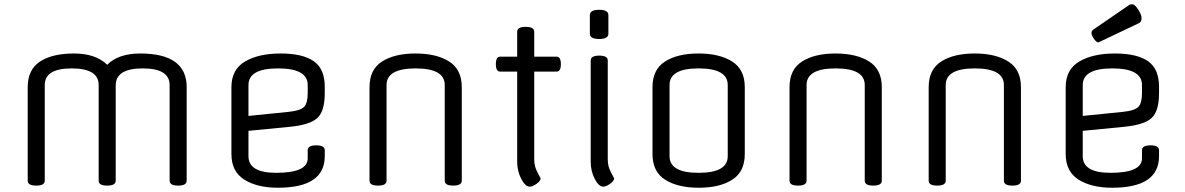

<svg xmlns="http://www.w3.org/2000/svg" viewBox="-20 -866 5559 901"><path d="M110 -18V-457Q110 -539 167.5 -577Q225 -615 327 -615Q429 -615 483 -562Q536 -615 638 -615Q856 -615 856 -457V-18Q856 5 816 5Q776 5 776 -18V-467Q776 -545 649.5 -545Q523 -545 523 -465V-18Q523 5 483 5Q443 5 443 -18V-467Q443 -545 316.5 -545Q190 -545 190 -467V-18Q190 5 150 5Q110 5 110 -18Z M1504 -459V-429Q1504 -344 1469 -312Q1434 -280 1341 -271L1146 -252V-133Q1146 -55 1276 -55Q1424 -55 1424 -123V-161Q1424 -184 1464 -184Q1504 -184 1504 -161V-133Q1504 15 1284 15Q1187 15 1126.5 -23Q1066 -61 1066 -143V-457Q1066 -540 1130 -577.5Q1194 -615 1297 -615Q1400 -615 1452 -579Q1504 -543 1504 -459ZM1146 -467V-322L1334 -341Q1391 -347 1407.5 -365Q1424 -383 1424 -429V-467Q1424 -545 1285 -545Q1146 -545 1146 -467Z M2147 -457V-18Q2147 5 2107 5Q2067 5 2067 -18V-467Q2067 -545 1930.5 -545Q1794 -545 1794 -467V-18Q1794 5 1754 5Q1714 5 1714 -18V-457Q1714 -540 1773 -577.5Q1832 -615 1930 -615Q2028 -615 2087.5 -577.5Q2147 -540 2147 -457Z M2487 -717V-600H2592Q2612 -600 2612 -565Q2612 -530 2592 -530H2487V-117Q2487 -85 2502 -57.5Q2517 -30 2517 -29Q2517 -17 2498 -3.5Q2479 10 2466 10Q2445 10 2426 -26.5Q2407 -63 2407 -107V-530H2327Q2307 -530 2307 -565Q2307 -600 2327 -600H2407V-717Q2407 -740 2447 -740Q2487 -740 2487 -717Z M2832 -582V-117Q2832 -85 2847 -57.5Q2862 -30 2862 -29Q2862 -17 2843 -3.5Q2824 10 2811 10Q2790 10 2771 -26.5Q2752 -63 2752 -107V-582Q2752 -605 2792 -605Q2832 -605 2832 -582ZM2835 -795V-708Q2835 -683 2791.5 -683Q2748 -683 2748 -708V-795Q2748 -820 2791.5 -820Q2835 -820 2835 -795Z M3395 -133V-467Q3395 -545 3258.5 -545Q3122 -545 3122 -467V-133Q3122 -55 3258.5 -55Q3395 -55 3395 -133ZM3475 -457V-143Q3475 -60 3416 -22.5Q3357 15 3259 15Q3161 15 3101.5 -22.5Q3042 -60 3042 -143V-457Q3042 -540 3101 -577.5Q3160 -615 3258 -615Q3356 -615 3415.5 -577.5Q3475 -540 3475 -457Z M4118 -457V-18Q4118 5 4078 5Q4038 5 4038 -18V-467Q4038 -545 3901.5 -545Q3765 -545 3765 -467V-18Q3765 5 3725 5Q3685 5 3685 -18V-457Q3685 -540 3744 -577.5Q3803 -615 3901 -615Q3999 -615 4058.5 -577.5Q4118 -540 4118 -457Z M4771 -457V-18Q4771 5 4731 5Q4691 5 4691 -18V-467Q4691 -545 4554.5 -545Q4418 -545 4418 -467V-18Q4418 5 4378 5Q4338 5 4338 -18V-457Q4338 -540 4397 -577.5Q4456 -615 4554 -615Q4652 -615 4711.5 -577.5Q4771 -540 4771 -457Z M5419 -459V-429Q5419 -344 5384 -312Q5349 -280 5256 -271L5061 -252V-133Q5061 -55 5191 -55Q5339 -55 5339 -123V-161Q5339 -184 5379 -184Q5419 -184 5419 -161V-133Q5419 15 5199 15Q5102 15 5041.5 -23Q4981 -61 4981 -143V-457Q4981 -540 5045 -577.5Q5109 -615 5212 -615Q5315 -615 5367 -579Q5419 -543 5419 -459ZM5061 -467V-322L5249 -341Q5306 -347 5322.5 -365Q5339 -383 5339 -429V-467Q5339 -545 5200 -545Q5061 -545 5061 -467ZM5141 -670 5134 -667Q5125 -667 5113.5 -684Q5102 -701 5102 -710.5Q5102 -720 5109 -726L5278 -842Q5283 -846 5294 -846Q5305 -846 5321 -821.5Q5337 -797 5337 -780.5Q5337 -764 5326 -758Z"/></svg>

Font: Offside
Style: Regular
Weight: 400
Designer: Eduardo Rodriguez Tunni
Foundry: Eduardo Rodriguez Tunni
Version: Version 1.001